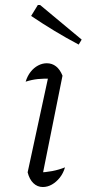

<svg xmlns="http://www.w3.org/2000/svg" viewBox="-20 -745 348 771"><path d="M147 -23 134 -52Q163 -53 189.5 -58Q216 -63 241 -73Q234 -49 220 -31.5Q206 -14 188.5 -4Q171 6 152 6Q130 6 114 -9.5Q98 -25 91 -53L179 -460L190 -429Q155 -430 131.5 -427.5Q108 -425 83 -417Q90 -440 103 -456.5Q116 -473 133 -482Q150 -491 168 -491Q189 -491 205 -478.5Q221 -466 231 -441ZM296 -566Q245 -593 198 -621.5Q151 -650 105 -681L132 -725H141L308 -586Z"/></svg>

Font: Piazzolla 8pt ExtraLight
Style: Italic
Weight: 250
Italic angle: -11.3°
Designer: Juan Pablo del Peral
Foundry: Huerta Tipografica
Version: Version 2.001